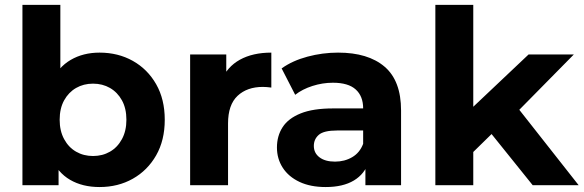

<svg xmlns="http://www.w3.org/2000/svg" viewBox="-20 -762 2401 790"><path d="M389.7 7.6Q319.5 7.6 268.4 -22.1Q217.2 -51.8 190.1 -113.3Q163 -174.8 163 -269.2Q163 -363.8 191.3 -424.8Q219.6 -485.7 271 -515.6Q322.3 -545.5 389.7 -545.5Q465.9 -545.5 526.5 -511.5Q587.1 -477.5 622.5 -415.5Q657.9 -353.6 657.9 -269.2Q657.9 -184.8 622.5 -122.8Q587.1 -60.8 526.5 -26.6Q465.9 7.6 389.7 7.6ZM72.3 0V-742H228.3V-429.3L218.3 -269.8L221 -110.2V0ZM362.8 -120.1Q401.7 -120.1 432.5 -137.9Q463.4 -155.6 481.7 -189.5Q500.1 -223.3 500.1 -269.2Q500.1 -316 481.7 -349.2Q463.4 -382.3 432.5 -400.1Q401.7 -417.8 362.8 -417.8Q323.9 -417.8 293.1 -400.1Q262.2 -382.3 243.9 -349.2Q225.5 -316 225.5 -269.2Q225.5 -223.3 243.9 -189.5Q262.2 -155.6 293.1 -137.9Q323.9 -120.1 362.8 -120.1Z M762.3 0V-537.9H911V-385.6L890.4 -429.6Q914.2 -487 967.1 -516.3Q1020 -545.5 1096.4 -545.5V-401.7Q1086.2 -403 1078 -403.7Q1069.9 -404.4 1061.5 -404.4Q996.6 -404.4 957.5 -367.7Q918.3 -330.9 918.3 -253.9V0Z M1483.5 0V-104.8L1474.2 -128.4V-316.1Q1474.2 -366.3 1443.6 -393.9Q1413.1 -421.6 1349.6 -421.6Q1307.2 -421.6 1265.6 -408.3Q1224 -395 1194.6 -371.9L1138.8 -480.5Q1183.2 -512.3 1245.1 -528.9Q1307 -545.5 1371 -545.5Q1494.5 -545.5 1562.3 -487.7Q1630.2 -429.8 1630.2 -307.3V0ZM1320.1 7.6Q1257.3 7.6 1212.3 -13.6Q1167.3 -34.8 1143.4 -71.8Q1119.5 -108.8 1119.5 -155.2Q1119.5 -202.7 1142.9 -238.8Q1166.2 -274.9 1217.2 -295.4Q1268.2 -315.9 1350.2 -315.9H1492.5V-225.1H1367.5Q1312.2 -225.1 1291.7 -207.2Q1271.3 -189.4 1271.3 -161.6Q1271.3 -132.3 1294.6 -114.7Q1317.8 -97 1358.5 -97Q1397.8 -97 1429.1 -115.3Q1460.3 -133.5 1474.2 -170.2L1497.7 -97.7Q1481.1 -46.4 1436.1 -19.4Q1391.1 7.6 1320.1 7.6Z M1900 -109.9 1903.8 -300.5 2154.9 -537.9H2341.1L2099.5 -292.8L2019.1 -226.6ZM1771.3 0V-742H1927.3V0ZM2171.8 0 1990.4 -225.6 2087.7 -347.1 2360.9 0Z"/></svg>

Font: Montserrat Thin
Style: Regular
Weight: 100
Designer: Julieta Ulanovsky
Foundry: Julieta Ulanovsky
Version: Version 9.000